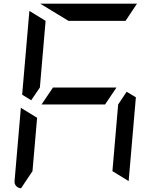

<svg xmlns="http://www.w3.org/2000/svg" viewBox="-20 -1020 856 1040"><path d="M205 -454 267 -546H611L549 -454ZM196 -546 149 -477 100 -507 139 -959V-961L227 -907ZM351 -907 198 -1000H720H722L660 -907ZM94 0Q78 -1 67.5 -12.5Q57 -24 59 -41L93 -436L181 -382L156 -93ZM716 -493 677 -41V-39L589 -93L620 -454L666 -523Z"/></svg>

Font: DSEG7 Modern Mini
Style: Italic
Weight: 400
Italic angle: -5°
Designer: Keshikan(Twitter:@keshinomi_88pro)
Version: Version 0.46